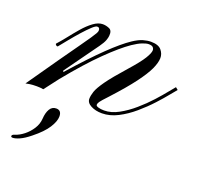

<svg xmlns="http://www.w3.org/2000/svg" viewBox="-108 -442 784 766"><g transform="rotate(20 284.0 -59.5)"><path d="M320.8 1Q293.9 1 274.2 -9.3Q254.4 -19.5 254.4 -36.6Q254.4 -49.8 260.3 -67.6Q266.1 -85.4 288.3 -116.7Q310.5 -147.9 358.4 -201.7Q397 -245.1 411.6 -269Q426.3 -293 426.3 -304.7Q426.3 -311.5 421.4 -316.9Q416.5 -322.3 402.8 -322.3Q393.1 -322.3 376.7 -315.9Q360.4 -309.6 337.9 -294.4Q299.3 -268.1 243.2 -213.1Q187 -158.2 114.3 -68.8L68.8 -9.3Q56.2 -11.7 40.5 -11.7Q22.9 -11.7 11.5 -10Q0 -8.3 -5.9 -6.8Q48.8 -85.9 85.4 -137.9Q122.1 -189.9 144.3 -221.2Q166.5 -252.4 177.5 -268.8Q188.5 -285.2 192.4 -292.2Q196.3 -299.3 196.8 -303.7Q197.8 -317.9 186 -317.9Q179.2 -317.9 164.6 -304.2Q149.9 -290.5 131.6 -270Q113.3 -249.5 95.7 -227.8Q78.1 -206.1 64.9 -189.9Q61.5 -188 56.2 -192.4Q53.2 -196.8 54.7 -198.2Q68.8 -213.4 86.7 -236.1Q104.5 -258.8 124 -281.5Q143.6 -304.2 164.1 -319.3Q184.6 -334.5 203.6 -334.5Q217.8 -334.5 231.7 -328.4Q245.6 -322.3 243.2 -299.3Q242.7 -291.5 238.3 -279.5Q233.9 -267.6 220.7 -249L118.2 -106.4L120.6 -101.1Q196.8 -187 247.8 -236.1Q298.8 -285.2 334 -308.6Q357.4 -324.2 375.2 -329.3Q393.1 -334.5 408.2 -334.5Q439.9 -334.5 452.9 -319.1Q465.8 -303.7 465.3 -285.2Q464.8 -265.6 452.4 -238.5Q439.9 -211.4 409.9 -171.1Q379.9 -130.9 325.7 -71.8Q300.8 -45.4 295.7 -37.8Q290.5 -30.3 290.5 -23.9Q290.5 -19 300.5 -15.9Q310.5 -12.7 325.7 -12.7Q355.5 -12.7 386.7 -29.8Q418 -46.9 447.5 -72.5Q477.1 -98.1 501.5 -125Q525.9 -151.9 542.2 -172.4Q558.6 -192.9 563.5 -198.2L573.7 -189.9Q567.9 -183.6 551 -162.6Q534.2 -141.6 508.8 -114Q483.4 -86.4 452.6 -60.1Q421.9 -33.7 388.2 -16.4Q354.5 1 320.8 1ZM20 214.4Q12.7 214.4 12.7 209.5Q12.7 207 14.9 204.6Q17.1 202.1 24.9 199.7Q42.5 194.3 60.8 179.9Q79.1 165.5 92 145.3Q105 125 106.4 102.1Q107.9 76.7 117.2 60.8Q126.5 44.9 144 44.9Q166.5 44.9 166.5 70.8Q166.5 91.3 148.9 119.1Q131.3 147 90.8 179.2Q67.4 198.2 49.3 206.3Q31.2 214.4 20 214.4Z"/></g></svg>

Font: Pinyon Script
Style: Regular
Weight: 400
Designer: Nicole Fally, Eben Sorkin
Foundry: Sorkin Type Co.
Version: Version 1.008; ttfautohint (v1.8.4.7-5d5b)